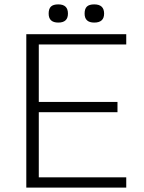

<svg xmlns="http://www.w3.org/2000/svg" viewBox="-20 -856 656 876"><path d="M556 -653H157V-391H516V-344H157V-47H556V0H100V-700H556ZM246 -836Q290 -836 290 -794Q290 -753 246 -753Q202 -753 202 -794Q202 -816 212.5 -826Q223 -836 246 -836ZM410 -836Q455 -836 455 -794Q455 -753 410 -753Q366 -753 366 -794Q366 -816 376.5 -826Q387 -836 410 -836Z"/></svg>

Font: Fivo Sans Light
Style: Regular
Weight: 300
Designer: Alexander Slobzheninov
Foundry: Alexander Slobzheninov
Version: 1.0